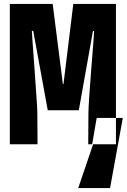

<svg xmlns="http://www.w3.org/2000/svg" viewBox="-20 -734 645 977"><path d="M378 223 454 0H449L472 -134H605L540 223ZM30 0H171L170 -161Q170 -180 165.5 -242Q161 -304 156 -378Q151 -452 146.5 -509.5Q142 -567 142 -577H149L223 -173H381L453 -576H459Q459 -567 454.5 -509.5Q450 -452 444 -378Q438 -304 434 -242Q430 -180 430 -161L429 0H570V-714H353L303 -306H300L248 -714H30Z"/></svg>

Font: Noto Sans Mono Extra
Style: Regular
Weight: 800
Designer: Monotype Design Team
Foundry: Monotype Imaging Inc.
Version: Version 1.900